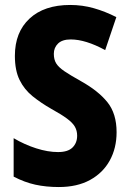

<svg xmlns="http://www.w3.org/2000/svg" viewBox="-20 -744 521 774"><path d="M450 -211Q450 -147 422.5 -97Q395 -47 343 -18.5Q291 10 217 10Q166 10 122.5 0.5Q79 -9 35 -32V-187Q79 -161 126 -146Q173 -131 214 -131Q254 -131 272.5 -149.5Q291 -168 291 -197Q291 -217 282 -233Q273 -249 250 -266Q227 -283 187 -305Q145 -329 111.5 -356Q78 -383 59 -421.5Q40 -460 40 -519Q40 -614 99 -669Q158 -724 263 -724Q312 -724 358 -711Q404 -698 449 -675L404 -542Q325 -585 265 -585Q231 -585 214 -568.5Q197 -552 197 -527Q197 -504 206.5 -488.5Q216 -473 239.5 -457Q263 -441 306 -417Q376 -378 413 -332Q450 -286 450 -211Z"/></svg>

Font: Noto Sans Ethiopic Condensed ExtraBold
Style: Regular
Weight: 800
Width: 3
Designer: Monotype Design Team
Foundry: Monotype Imaging Inc.
Version: Version 2.102; ttfautohint (v1.8.4.7-5d5b)